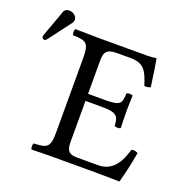

<svg xmlns="http://www.w3.org/2000/svg" viewBox="-166 -847 952 972"><g transform="rotate(20 310.0 -361.5)"><path d="M45 -725C32 -725 21 -719 17 -708L-35 -565C-36 -562 -37 -558 -37 -555C-37 -548 -31 -542 -23 -542C-19 -542 -14 -546 -11 -550L81 -672C85 -677 87 -685 87 -690C87 -710 65 -725 45 -725ZM369 -361H278V-541C278 -585 290 -605 344 -605H419C494 -605 510 -565 532 -496C544.4 -494.2 555.2 -496.3 565 -501C560 -542 545 -638 543 -646C543 -648 542 -649 539 -649C522 -646 514 -645 490 -645H235C204.5 -645 146 -646 106 -647C100 -641 100 -620 106 -614C176 -611 193 -606 193 -523V-122C193 -39 176 -34 106 -31C100 -25 100 -4 106 2C143 1 203 0 236 0H451C499 0 579 2 579 2C593 -48 608 -114 616 -165C605.6 -171 594.1 -173.2 581 -170C561 -98 526 -39 450 -39H334C292 -39 278 -55 278 -102V-323H369C454 -323 457 -300 460 -255C466 -249 487 -249 493 -255C492 -281 491 -308.7 491 -343C491 -371 492 -405 493 -429C487 -435 466 -435 460 -429C457 -374 454 -361 369 -361Z"/></g></svg>

Font: Libertinus Serif
Style: Regular
Weight: 400
Designer: Philipp H. Poll
Foundry: Khaled Hosny
Version: Version 6.2